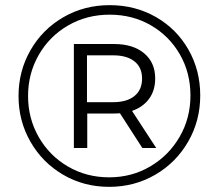

<svg xmlns="http://www.w3.org/2000/svg" viewBox="-20 -723 849 746"><path d="M406 -703Q505 -703 585.5 -657Q666 -611 712 -530.5Q758 -450 758 -352Q758 -254 711 -172.5Q664 -91 583 -44Q502 3 404 3Q306 3 225.5 -44Q145 -91 98.5 -172Q52 -253 52 -350Q52 -447 98.5 -528Q145 -609 226 -656Q307 -703 406 -703ZM404 -34Q492 -34 564 -76.5Q636 -119 678 -191.5Q720 -264 720 -352Q720 -440 679 -511.5Q638 -583 566.5 -624.5Q495 -666 406 -666Q317 -666 244.5 -624Q172 -582 130.5 -509.5Q89 -437 89 -350Q89 -263 130.5 -190.5Q172 -118 244 -76Q316 -34 404 -34ZM493 -292 587 -148H533L446 -283Q438 -282 423 -282H319V-148H267V-552H423Q497 -552 540 -516Q583 -480 583 -418Q583 -372 559.5 -339.5Q536 -307 493 -292ZM532 -418Q532 -461 502.5 -484.5Q473 -508 420 -508H318V-326H420Q473 -326 502.5 -350Q532 -374 532 -418Z"/></svg>

Font: APTA Sans Regular
Style: Regular
Weight: 400
Version: Version 7.200